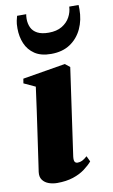

<svg xmlns="http://www.w3.org/2000/svg" viewBox="-90 -831 525 890"><g transform="rotate(-10 173.0 -386.0)"><path d="M106 11.5Q85 11.5 66.5 5Q48 -1.5 37.2 -16Q26.5 -30.5 29.5 -54Q30.5 -61.5 34.2 -86Q38 -110.5 43.2 -148.5Q48.5 -186.5 55.5 -234Q62.5 -281.5 70 -335.5Q77.5 -389.5 85 -445.5L31 -470.5L34.5 -492L235.5 -525.5L258 -507.5L199.5 -96Q197.5 -78 201.8 -71.5Q206 -65 215 -65Q226.5 -65 236.8 -70Q247 -75 260.5 -87L273 -60.5Q259 -44 236.2 -27Q213.5 -10 181 0.8Q148.5 11.5 106 11.5ZM182 -582.5Q134.5 -582.5 105 -602.2Q75.5 -622 61.8 -654.5Q48 -687 48 -726Q48 -749 51 -761.8Q54 -774.5 56.5 -784H99.5Q99 -780.5 98.2 -775.5Q97.5 -770.5 97.5 -762.5Q97.5 -739.5 106.2 -721Q115 -702.5 135 -692Q155 -681.5 188 -681.5Q225.5 -681.5 250.5 -696.5Q275.5 -711.5 288.2 -735Q301 -758.5 302 -784H346Q346 -779.5 346.2 -775.5Q346.5 -771.5 346.5 -764Q346.5 -713.5 327.5 -672.5Q308.5 -631.5 272 -607Q235.5 -582.5 182 -582.5Z"/></g></svg>

Font: Merriweather 120pt Black
Style: Italic
Weight: 900
Italic angle: -7.8°
Version: Version 2.101